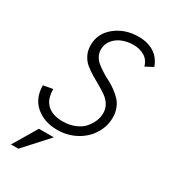

<svg xmlns="http://www.w3.org/2000/svg" viewBox="-220 -802 983 1119"><g transform="rotate(30 271.5 -242.0)"><path d="M231.9 7.8Q145 7.8 87.9 -40.8Q30.8 -89.4 30.8 -175.8L94.2 -187Q94.2 -118.7 130.6 -84.7Q167 -50.8 233.9 -50.8Q279.3 -50.8 315.7 -65.7Q352.1 -80.6 373.3 -104.7Q394.5 -128.9 405.8 -156Q417 -183.1 417 -210Q417 -240.2 402.6 -264.4Q388.2 -288.6 365 -305.4Q341.8 -322.3 314 -337.9Q286.1 -353.5 258.1 -370.1Q230 -386.7 206.8 -405.8Q183.6 -424.8 169.2 -453.6Q154.8 -482.4 154.8 -518.1Q154.8 -597.7 219.2 -648.9Q283.7 -700.2 374 -700.2Q436 -700.2 478.5 -673.1Q521 -646 540 -592.8L488.8 -565.9Q477.5 -606 446 -625Q414.6 -644 371.1 -644Q333.5 -644 299.6 -631.3Q265.6 -618.7 242.4 -591.1Q219.2 -563.5 219.2 -526.9Q219.2 -502 230.5 -481.4Q241.7 -460.9 259.8 -446.5Q277.8 -432.1 301 -417.5Q324.2 -402.8 348.6 -390.6Q373 -378.4 396.2 -361.1Q419.4 -343.8 437.5 -325Q455.6 -306.2 466.8 -278.1Q478 -250 478 -215.8Q478 -156.2 446 -105Q414.1 -53.7 357.2 -22.9Q300.3 7.8 231.9 7.8ZM42 215.8 137.7 55.2H237.8L91.8 215.8Z"/></g></svg>

Font: HK Grotesk Light Italic
Style: Regular
Weight: 300
Italic angle: -13°
Designer: Alfredo Marco Pradil and Stefan Peev
Foundry: Hanken Design Co.
Version: Version 1.000;PS 001.000;hotconv 1.0.88;makeotf.lib2.5.64775